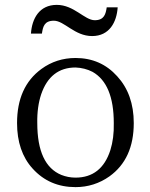

<svg xmlns="http://www.w3.org/2000/svg" viewBox="-20 -754 617 788"><path d="M358 -606C429 -606 459 -663 463 -724H418C414 -697 408 -671 369 -671C327 -671 284 -734 213 -734C141 -734 111 -677 107 -616H152C156 -643 161 -669 201 -669C244 -669 286 -606 358 -606ZM290 14C341 14 388 -1 429 -30C496 -78 529 -151 529 -249C529 -328 506 -392 461 -441C416 -491 359 -516 290 -516C238 -516 191 -501 150 -471C83 -422 50 -348 50 -249C50 -172 71 -109 114 -62C160 -11 219 14 290 14ZM290 -25C269 -25 250 -29 232 -36C166 -63 133 -134 133 -249C132 -294 138 -334 149 -367C174 -440 221 -477 290 -477C315 -476 339 -470 360 -459C418 -426 447 -356 447 -249C448 -207 443 -170 433 -138C409 -63 361 -25 290 -25Z"/></svg>

Font: Noto Serif Tangut
Style: Regular
Weight: 400
Designer: YANG Xicheng
Foundry: Liu Zhao Studio
Version: Version 2.169